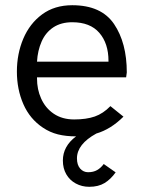

<svg xmlns="http://www.w3.org/2000/svg" viewBox="-20 -514 547 732"><path d="M320.3 198.2Q292 198.2 268.8 185.5Q245.6 172.9 232.7 150.4Q219.7 127.9 219.7 98.1Q219.7 43.5 270 5.9Q231.4 5.9 200.9 -1.7Q170.4 -9.3 143.6 -27.3Q93.8 -60.5 69.1 -116.9Q44.4 -173.3 44.4 -241.2Q44.4 -308.6 68.8 -366.5Q93.3 -424.3 140.6 -459.2Q188 -494.1 255.4 -494.1Q366.2 -494.1 414.8 -422.4Q463.4 -350.6 463.4 -237.8L460.9 -219.2H121.1V-215.3Q121.1 -172.9 136.7 -138.7Q152.8 -102.1 185.1 -80.3Q217.3 -58.6 262.7 -58.6Q309.1 -58.6 341.3 -69.8Q373.5 -81.1 400.9 -109.4L450.7 -69.3Q402.3 -21 347.2 -4.9Q273.4 35.6 273.4 89.8Q273.4 114.7 285.6 128.7Q297.9 142.6 315.9 142.6Q335.9 142.6 350.1 134.5Q364.3 126.5 375.5 111.3L420.9 143.1Q402.3 169.4 378.7 183.8Q355 198.2 320.3 198.2ZM393.6 -278.8V-281.7Q393.6 -348.6 358.6 -388.9Q323.7 -429.2 255.4 -429.2Q212.9 -429.2 183.3 -409.7Q153.8 -390.1 138.7 -355.7Q123.5 -321.3 121.1 -278.8Z"/></svg>

Font: Acari Sans
Style: Regular
Weight: 400
Designer: Alfredo Marco Pradil and Stefan Peev
Foundry: Hanken Design Co.
Version: Version 1.045;February 4, 2021;FontCreator 13.0.0.2655 64-bi